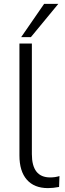

<svg xmlns="http://www.w3.org/2000/svg" viewBox="-20 -960 334 988"><path d="M80 0ZM227 8Q156 8 118 -35.5Q80 -79 80 -160V-736H144V-167Q144 -47 238 -47Q264 -47 286 -54L284 2Q253 8 227 8ZM89 -769 207 -940H280L139 -769Z"/></svg>

Font: Winston Light
Style: Regular
Weight: 300
Designer: Original fonts by Vernon Adams / Changes by Cristiano Sobral
Foundry: Original fonts by Vernon Adams / Changes by Cristiano Sobral
Version: Version 2.503;July 17, 2020;FontCreator 13.0.0.2655 64-bit